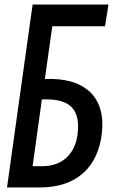

<svg xmlns="http://www.w3.org/2000/svg" viewBox="-20 -798 510 848"><path d="M430 -210C448 -369 355 -457 178 -449L211 -682H444L459 -778H124L11 30H156C319 30 413 -60 430 -210ZM186 -359C288 -359 335 -315 323 -208C312 -112 249 -64 168 -64H124L165 -359Z"/></svg>

Font: Smiley Sans Oblique
Style: Regular
Weight: 400
Italic angle: -8°
Designer: oooooohmygosh, Nagisa Chen, Janine Sui, Heda Shi, Jian Li
Foundry: atelierAnchor
Version: Version 2.0.1